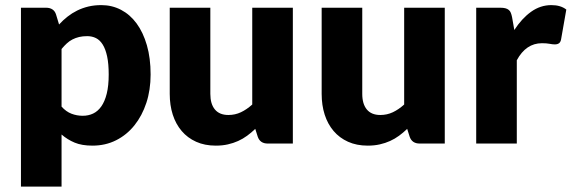

<svg xmlns="http://www.w3.org/2000/svg" viewBox="-20 -548 2191 733"><path d="M60 164.5V-518.5H156Q170.5 -518.5 180.2 -512Q190 -505.5 194 -492.5L205.5 -454.5Q220.5 -471 237.8 -484.5Q255 -498 274.8 -507.8Q294.5 -517.5 317.2 -523Q340 -528.5 367 -528.5Q407.5 -528.5 442 -510.5Q476.5 -492.5 501.5 -458.5Q526.5 -424.5 540.8 -375.2Q555 -326 555 -263.5Q555 -205 538.8 -155.5Q522.5 -106 493.2 -69.5Q464 -33 423.2 -12.5Q382.5 8 333 8Q292.5 8 265 -3.5Q237.5 -15 215 -34.5V164.5ZM313 -410Q296 -410 282.2 -406.8Q268.5 -403.5 256.8 -397.5Q245 -391.5 235 -382.2Q225 -373 215 -361V-141Q232.5 -121.5 253 -113.8Q273.5 -106 296 -106Q317.5 -106 335.5 -114.5Q353.5 -123 366.8 -141.8Q380 -160.5 387.5 -190.5Q395 -220.5 395 -263.5Q395 -304.5 389 -332.5Q383 -360.5 372.2 -377.8Q361.5 -395 346.5 -402.5Q331.5 -410 313 -410Z M783 -518.5V-189.5Q783 -151 800.5 -130Q818 -109 852 -109Q877.5 -109 899.8 -119.5Q922 -130 943 -149V-518.5H1098V0H1002Q973 0 964 -26L954.5 -56Q939.5 -41.5 923.5 -29.8Q907.5 -18 889.2 -9.8Q871 -1.5 850 3.2Q829 8 804 8Q761.5 8 728.8 -6.8Q696 -21.5 673.5 -48Q651 -74.5 639.5 -110.5Q628 -146.5 628 -189.5V-518.5Z M1363 -518.5V-189.5Q1363 -151 1380.5 -130Q1398 -109 1432 -109Q1457.5 -109 1479.8 -119.5Q1502 -130 1523 -149V-518.5H1678V0H1582Q1553 0 1544 -26L1534.5 -56Q1519.5 -41.5 1503.5 -29.8Q1487.5 -18 1469.2 -9.8Q1451 -1.5 1430 3.2Q1409 8 1384 8Q1341.5 8 1308.8 -6.8Q1276 -21.5 1253.5 -48Q1231 -74.5 1219.5 -110.5Q1208 -146.5 1208 -189.5V-518.5Z M1798 0V-518.5H1890Q1901.5 -518.5 1909.2 -516.5Q1917 -514.5 1922.2 -510.2Q1927.5 -506 1930.2 -499Q1933 -492 1935 -482L1943.5 -433.5Q1972 -477.5 2007.5 -503Q2043 -528.5 2085 -528.5Q2120.5 -528.5 2142 -511.5L2122 -397.5Q2120 -387 2114 -382.8Q2108 -378.5 2098 -378.5Q2089.5 -378.5 2078 -380.8Q2066.5 -383 2049 -383Q1988 -383 1953 -318V0Z"/></svg>

Font: LatoHex
Style: Regular
Weight: 900
Designer: Lukasz Dziedzic
Foundry: tyPoland Lukasz Dziedzic
Version: Version 1.104; Western+Polish opensource